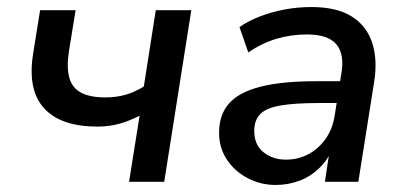

<svg xmlns="http://www.w3.org/2000/svg" viewBox="-20 -517 1151 546"><path d="M347 0 377 -188Q348 -173 319 -165Q290 -157 257 -157Q153 -157 105.5 -209Q58 -261 74 -363L94 -488H195L176 -371Q169 -326 177 -296.5Q185 -267 210.5 -253.5Q236 -240 279 -240Q311 -240 337 -247.5Q363 -255 389 -271L423 -488H524L447 0Z M764 9Q721 9 684 -10.5Q647 -30 625 -63.5Q603 -97 603 -139Q603 -191 631.5 -223Q660 -255 721 -270.5Q782 -286 878 -286H958L949 -224H887Q818 -224 777.5 -217Q737 -210 720 -192.5Q703 -175 703 -145Q703 -105 729.5 -84Q756 -63 793 -63Q827 -63 856 -78Q885 -93 905.5 -121.5Q926 -150 932 -190L951 -310Q960 -363 936.5 -391Q913 -419 853 -419Q808 -419 767 -407Q726 -395 686 -368L661 -440Q685 -457 718.5 -470Q752 -483 789.5 -490Q827 -497 865 -497Q938 -497 980.5 -470Q1023 -443 1038.5 -395Q1054 -347 1044 -284L999 0H904L920 -107H930Q917 -68 890.5 -41.5Q864 -15 831.5 -3Q799 9 764 9Z"/></svg>

Font: Nunito Sans 12pt SemiBold
Style: Italic
Weight: 600
Italic angle: -9°
Designer: Vernon Adams
Foundry: Vernon Adams
Version: Version 3.101;gftools[0.9.27]